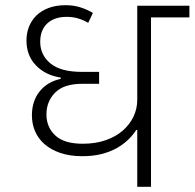

<svg xmlns="http://www.w3.org/2000/svg" viewBox="-20 -720 750 740"><path d="M509 -219H505Q493 -200 474.5 -182Q456 -164 430.5 -149.5Q405 -135 372 -126.5Q339 -118 297 -118Q249 -118 212.5 -130.5Q176 -143 151.5 -164.5Q127 -186 115 -214.5Q103 -243 103 -275Q103 -331 133 -368Q163 -405 214 -416V-421Q155 -430 118.5 -468Q82 -506 82 -564Q82 -592 91.5 -616.5Q101 -641 119.5 -659.5Q138 -678 166.5 -689Q195 -700 233 -700Q266 -700 293.5 -690.5Q321 -681 338 -670L320 -632Q301 -643 281 -649Q261 -655 237 -655Q189 -655 162 -629.5Q135 -604 135 -559Q135 -508 174.5 -475.5Q214 -443 295 -443H362V-397H297Q226 -397 192.5 -363Q159 -329 159 -279Q159 -230 193 -198Q227 -166 299 -166Q348 -166 387 -179.5Q426 -193 453 -216.5Q480 -240 494.5 -270.5Q509 -301 509 -335V-698H710V-653H562V0H509Z"/></svg>

Font: IBM Plex Sans Devanagari Light
Style: Regular
Weight: 300
Designer: Mike Abbink, Paul van der Laan, Pieter van Rosmalen, Erin McLaughlin
Foundry: Bold Monday
Version: Version 1.1